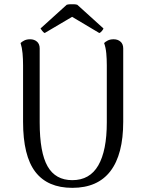

<svg xmlns="http://www.w3.org/2000/svg" viewBox="-20 -891 698 924"><path d="M573 -658V-305Q573 -148 511.5 -67.5Q450 13 328 13Q209 13 150 -64Q91 -141 91 -305V-577Q91 -607 88.5 -634.5Q86 -662 79 -684Q85 -690 96.5 -696Q108 -702 125 -702Q145 -702 158 -690.5Q171 -679 171 -658V-302Q171 -157 209 -90.5Q247 -24 328 -24Q412 -24 453 -95Q494 -166 494 -302V-577Q494 -607 491.5 -634.5Q489 -662 481 -684Q487 -690 498.5 -696Q510 -702 527 -702Q547 -702 560 -690.5Q573 -679 573 -658ZM352 -868 478 -754Q477 -750 470.5 -742Q464 -734 458 -732L327 -810L195 -732Q190 -734 183.5 -742Q177 -750 175 -754L301 -868Q307 -870 317 -870.5Q327 -871 336.5 -870.5Q346 -870 352 -868Z"/></svg>

Font: Arima
Style: Regular
Weight: 400
Designer: Joana Correia and Natanael Gama
Foundry: NDISCOVER
Version: Version 1.101;gftools[0.9.23]